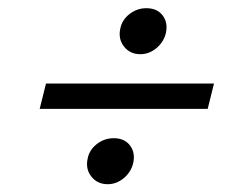

<svg xmlns="http://www.w3.org/2000/svg" viewBox="-20 -578 590 480"><path d="M79.2 -305.8 95 -369.2H515L499.2 -305.8ZM249.2 -117.5Q223.3 -117.5 208.3 -136.7Q193.3 -155.8 199.2 -181.7Q203.3 -203.3 222.1 -217.9Q240.8 -232.5 264.2 -232.5Q291.7 -232.5 305.4 -213.8Q319.2 -195 312.5 -168.3Q306.7 -146.7 288.8 -132.1Q270.8 -117.5 249.2 -117.5ZM330.8 -442.5Q305 -442.5 290 -461.7Q275 -480.8 280.8 -506.7Q285 -528.3 303.8 -542.9Q322.5 -557.5 345.8 -557.5Q373.3 -557.5 387.1 -538.8Q400.8 -520 394.2 -493.3Q388.3 -471.7 370.4 -457.1Q352.5 -442.5 330.8 -442.5Z"/></svg>

Font: Funnel Sans Light Light
Style: Italic
Weight: 300
Italic angle: -14.036°
Version: Version 1.000